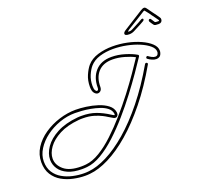

<svg xmlns="http://www.w3.org/2000/svg" viewBox="-182 -1137 1489 1386"><g transform="rotate(-20 563.0 -444.5)"><path d="M245 53Q202 53 155 43Q108 33 68.5 10.5Q29 -12 4 -51Q-21 -90 -21 -147Q-21 -206 11 -256Q43 -306 96.5 -342.5Q150 -379 214 -399Q278 -419 341 -419Q376 -419 420.5 -413Q465 -407 507.5 -393.5Q550 -380 580 -357Q610 -334 615 -300Q617 -286 610.5 -276Q604 -266 593 -266Q585 -266 578 -270Q561 -279 545 -289.5Q529 -300 511 -309Q486 -322 450.5 -332.5Q415 -343 369 -343Q362 -343 354 -343Q346 -343 338 -342Q248 -334 187.5 -302.5Q127 -271 96 -228Q65 -185 65 -143Q65 -94 108.5 -57Q152 -20 240 -20Q248 -20 257.5 -20.5Q267 -21 277 -22Q328 -27 384.5 -61Q441 -95 499 -149.5Q557 -204 613.5 -268.5Q670 -333 721 -399.5Q772 -466 813 -525.5Q854 -585 881 -626Q850 -643 804 -656Q758 -669 714 -669Q643 -669 604.5 -627Q566 -585 566 -514Q566 -495 556.5 -485Q547 -475 534 -475Q520 -475 507.5 -490Q495 -505 495 -539Q495 -587 512 -626Q529 -665 549 -689Q581 -726 634 -742Q687 -758 747 -758Q803 -758 858 -746.5Q913 -735 958.5 -714.5Q1004 -694 1031.5 -668Q1059 -642 1059 -612Q1059 -608 1058.5 -604.5Q1058 -601 1057 -597Q1052 -578 1041 -570.5Q1030 -563 1016 -563Q1000 -563 983 -570.5Q966 -578 953 -588Q949 -591 949 -595Q949 -601 954.5 -605Q960 -609 965 -604Q974 -597 988 -589.5Q1002 -582 1015 -582Q1023 -582 1029 -586.5Q1035 -591 1038 -602Q1039 -604 1039 -607Q1039 -610 1039 -612Q1039 -636 1013 -658.5Q987 -681 943.5 -699.5Q900 -718 848 -728.5Q796 -739 744 -739Q689 -739 641.5 -724.5Q594 -710 565 -677Q546 -655 530.5 -619Q515 -583 515 -539Q515 -516 521 -505Q527 -494 534 -494Q546 -494 546 -514Q546 -592 590 -640.5Q634 -689 714 -689Q765 -689 816.5 -673Q868 -657 900 -638Q909 -633 903 -623Q875 -580 832.5 -519Q790 -458 738.5 -390Q687 -322 629 -255.5Q571 -189 510.5 -133Q450 -77 391 -42Q332 -7 278 -2Q268 -1 258.5 -0.5Q249 0 240 0Q175 0 131.5 -19.5Q88 -39 66.5 -71.5Q45 -104 45 -142Q45 -189 77.5 -236.5Q110 -284 175 -318.5Q240 -353 336 -362Q344 -363 353 -363Q362 -363 369 -363Q427 -363 475 -346Q523 -329 572 -297Q577 -294 582 -291Q587 -288 592 -286Q595 -286 595 -291Q595 -296 595 -297Q591 -323 569 -341Q547 -359 514.5 -370Q482 -381 446.5 -387.5Q411 -394 379.5 -396Q348 -398 328 -398Q268 -398 209 -377Q150 -356 102.5 -320.5Q55 -285 26.5 -239.5Q-2 -194 -2 -146Q-2 -97 20 -62.5Q42 -28 78.5 -7Q115 14 158.5 23.5Q202 33 244 33Q253 33 262 32.5Q271 32 280 31Q343 25 421 -14Q499 -53 584.5 -126.5Q670 -200 757 -308Q844 -416 926 -558Q929 -563 935 -563Q940 -563 944 -558.5Q948 -554 944 -548Q862 -405 773.5 -295.5Q685 -186 598 -111Q511 -36 430 4.5Q349 45 282 51Q273 52 264 52.5Q255 53 245 53ZM1117 -795Q1101 -795 1092.5 -796.5Q1084 -798 1080 -804Q1076 -809 1069.5 -818.5Q1063 -828 1059 -835Q1058 -837 1058 -842Q1060 -852 1069 -852Q1075 -852 1077 -847Q1082 -840 1087 -831.5Q1092 -823 1096 -818Q1098 -817 1102.5 -816Q1107 -815 1121 -815Q1132 -815 1126 -824Q1120 -833 1110 -846.5Q1100 -860 1089 -875Q1078 -892 1068.5 -903Q1059 -914 1055 -920Q1053 -922 1052 -922Q1049 -922 1038 -915Q1034 -912 1014.5 -900Q995 -888 972 -873.5Q949 -859 930.5 -848Q912 -837 909 -835Q906 -833 899.5 -828.5Q893 -824 891 -821Q889 -818 897 -818Q908 -818 914.5 -820Q921 -822 926 -825Q931 -828 948 -836.5Q965 -845 982.5 -854.5Q1000 -864 1008 -869Q1013 -872 1017 -872Q1027 -872 1025 -862Q1023 -856 1017 -853Q1009 -848 990.5 -838Q972 -828 955 -819.5Q938 -811 933 -808Q914 -798 893 -798Q857 -798 860 -816Q862 -826 878 -836L1029 -931Q1046 -942 1057 -942Q1066 -942 1073 -932L1104 -889Q1114 -876 1125.5 -860Q1137 -844 1142 -836Q1148 -828 1146 -818Q1145 -808 1137.5 -801.5Q1130 -795 1117 -795Z"/></g></svg>

Font: Neonderthaw
Style: Regular
Weight: 400
Designer: Robert E. Leuschke
Foundry: Robert E. Leuschke
Version: Version 1.010; ttfautohint (v1.8.3)